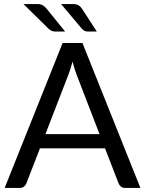

<svg xmlns="http://www.w3.org/2000/svg" viewBox="-20 -929 717 949"><path d="M472 -266 359.5 -557.5Q354.5 -570.5 349 -587.8Q343.5 -605 338.5 -624.5Q328 -584 317 -557L204.5 -266ZM674 0H599Q586 0 578 -6.5Q570 -13 566 -23L499 -196H177.5L110.5 -23Q107.5 -14 99 -7Q90.5 0 78 0H3L289.5 -716.5H387.5ZM341 -909Q357 -909 367.2 -903.2Q377.5 -897.5 384.5 -887L458.5 -773H415.5Q405.5 -773 398.8 -776.2Q392 -779.5 385 -786.5L282 -909ZM164 -909Q180 -909 190.5 -903.2Q201 -897.5 209.5 -887L302 -773H254Q244 -773 236.2 -776.2Q228.5 -779.5 220.5 -786.5L96 -909Z"/></svg>

Font: Lato-Regular
Style: Regular
Weight: 400
Designer: Lukasz Dziedzic with Adam Twardoch and Botio Nikoltchev
Foundry: tyPoland Lukasz Dziedzic
Version: Version 2.015; 2015-08-06; http://www.latofonts.com/